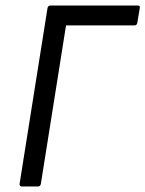

<svg xmlns="http://www.w3.org/2000/svg" viewBox="-20 -675 526 695"><path d="M59 0Q50 0 51 -10L152 -646Q154 -655 163 -655H478Q483 -655 485 -653Q487 -651 486 -646L477 -592Q475 -583 467 -583H219L128 -10Q126 0 118 0Z"/></svg>

Font: Sofia Sans Semi Condensed
Style: Italic
Weight: 400
Italic angle: -9°
Designer: Botio Nikoltchev, Ani Petrova
Foundry: lettersoup
Version: Version 4.101